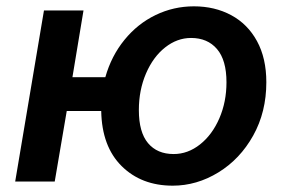

<svg xmlns="http://www.w3.org/2000/svg" viewBox="-20 -574 905 607"><path d="M119 -541H244L209 -330H313Q332 -397 373.5 -448Q415 -499 472 -526.5Q529 -554 593 -554Q659 -554 711 -526Q763 -498 792.5 -444Q822 -390 822 -314Q822 -220 780.5 -145.5Q739 -71 670.5 -29Q602 13 526 13Q427 13 364.5 -49Q302 -111 300 -223H191L153 0H28ZM696 -314Q696 -384 666 -419Q636 -454 584 -454Q540 -454 502 -424Q464 -394 441.5 -341.5Q419 -289 419 -226Q419 -156 448 -121.5Q477 -87 529 -87Q574 -87 612.5 -117.5Q651 -148 673.5 -200Q696 -252 696 -314Z"/></svg>

Font: Nebula Sans Semibold
Style: Regular
Weight: 600
Italic angle: -9°
Designer: Paul D. Hunt for Adobe (as Source Sans)
Foundry: Nebula Entertainment & Broadcasting LLC
Version: Version 1.010